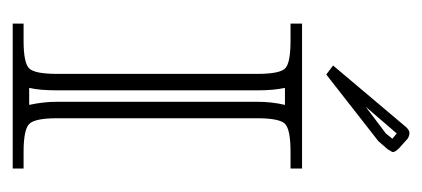

<svg xmlns="http://www.w3.org/2000/svg" viewBox="-201 -463 664 302"><g transform="rotate(90 131.0 -312.0)"><path d="M17.1 0V-17.1H43.9Q79.1 -17.1 87.6 -25.9Q96.2 -34.7 96.2 -69.8V-384.8Q96.2 -419.9 87.6 -428.5Q79.1 -437 43.9 -437H17.1V-455.1H245.1V-437H219.2Q184.1 -437 175 -428.5Q166 -419.9 166 -384.8V-69.8Q166 -34.7 175 -25.9Q184.1 -17.1 219.2 -17.1H245.1V0ZM118.2 -428.2Q122.1 -410.6 122.1 -384.8V-69.8Q122.1 -42 118.2 -25.9H145Q140.1 -47.9 140.1 -69.8V-384.8Q140.1 -407.7 145 -428.2ZM189.9 -604 147.9 -555.2 189.9 -586.9 198.2 -597.2ZM198.2 -621.1 212.9 -607.9Q219.2 -601.6 219.2 -598.1Q219.2 -596.7 214.8 -589.8L202.1 -575.2L97.2 -493.2L83 -503.9L180.2 -619.1Q185.1 -624 189 -624Q193.8 -624 198.2 -621.1Z"/></g></svg>

Font: FoglihtenNo01
Style: Regular
Weight: 500
Version: Version 0.61